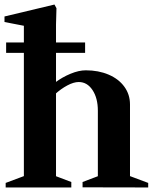

<svg xmlns="http://www.w3.org/2000/svg" viewBox="-27 -826 673 846"><path d="M0 -639H348V-593H0ZM-2 -20 86.2 -53 78.2 -41.6V-720.6L86.6 -710.8L-7.2 -729V-753.4L213 -806L221.8 -789.8L219.8 -718V-457.6L215.6 -462.2Q247 -485.8 283.7 -501Q320.4 -516.2 351 -516.2Q407 -516.2 451.5 -497.2Q496 -478.2 520.9 -443.9Q545.8 -409.6 545.8 -366V-41.6L537.8 -53L626 -20V0L336.8 -0.6V-24L412.2 -52.6L404.2 -41.6V-338Q404.2 -393.6 380.7 -429.1Q357.2 -464.6 320 -464.6Q297.6 -464.6 269.3 -449.4Q241 -434.2 215.6 -411L219.8 -423.6V-41.6L211.8 -52.6L287.2 -24V0H-2Z"/></svg>

Font: Wittgenstein
Style: Regular
Weight: 400
Designer: Jörg Drees
Foundry: Jörg Drees
Version: Version 1.003;Glyphs 3.1.2 (3151)